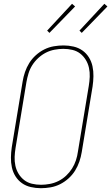

<svg xmlns="http://www.w3.org/2000/svg" viewBox="-20 -982 585 1010"><path d="M195 8Q168 8 142 2Q116 -4 95.5 -18.5Q75 -33 61.5 -54.5Q48 -76 42.5 -101.5Q37 -127 37.5 -154Q38 -181 42 -208L99 -553Q103 -578 111.5 -603Q120 -628 134 -650.5Q148 -673 168.5 -691.5Q189 -710 213 -722Q237 -734 263 -738.5Q289 -743 314 -743Q341 -743 367 -737Q393 -731 413.5 -716.5Q434 -702 447.5 -680.5Q461 -659 466.5 -633.5Q472 -608 471.5 -581Q471 -554 467 -527L410 -182Q406 -157 397.5 -132Q389 -107 375 -84.5Q361 -62 340.5 -43.5Q320 -25 296 -13Q272 -1 246 3.5Q220 8 195 8ZM196 -10Q218 -10 242 -14.5Q266 -19 288 -30Q310 -41 328 -58Q346 -75 359 -95.5Q372 -116 379.5 -139Q387 -162 390 -185L447 -530Q451 -554 452 -578Q453 -602 448 -625Q443 -648 431 -667.5Q419 -687 401.5 -700.5Q384 -714 361 -719.5Q338 -725 313 -725Q291 -725 267 -720.5Q243 -716 221.5 -705Q200 -694 181.5 -677Q163 -660 150 -639.5Q137 -619 130 -596Q123 -573 119 -550L62 -205Q58 -181 57 -157Q56 -133 61 -110Q66 -87 78 -67.5Q90 -48 107.5 -34.5Q125 -21 148 -15.5Q171 -10 196 -10ZM410 -809 398 -821 529 -962 545 -948ZM240 -809 228 -821 359 -962 375 -948Z"/></svg>

Font: Iosevka Thin
Style: Italic
Weight: 100
Italic angle: -9°
Monospace: yes
Designer: Belleve Invis
Foundry: Belleve Invis
Version: Version 32.5.0; ttfautohint (v1.8.4)